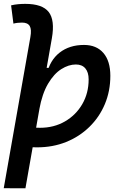

<svg xmlns="http://www.w3.org/2000/svg" viewBox="-25 -763 631 1007"><path d="M169.4 9.8Q138.2 9.8 106.9 7.1Q75.7 4.4 43.5 -0.5L85.9 -105Q116.2 -92.8 185.1 -92.8Q257.8 -92.8 315.4 -126Q373 -159.2 406.5 -216.8Q439.9 -274.4 439.9 -346.7Q439.9 -383.8 422.6 -404.3Q405.3 -424.8 373 -424.8Q335 -424.8 296.4 -400.4Q257.8 -376 227.1 -324Q196.3 -272 181.2 -189.5L200.2 -407.2H242.7L220.2 -373Q236.3 -446.8 287.8 -487.1Q339.4 -527.3 415.5 -527.3Q481 -527.3 517.3 -485.1Q553.7 -442.9 553.7 -365.2Q553.7 -285.2 524.9 -216.8Q496.1 -148.4 443.8 -97.4Q391.6 -46.4 321.8 -18.3Q252 9.8 169.4 9.8ZM108.4 224.6 -5.4 224.1 134.3 -568.4Q141.6 -608.4 130.9 -626.5Q120.1 -644.5 90.8 -644.5Q79.6 -644.5 68.1 -643.3Q56.6 -642.1 45.4 -639.2L33.2 -734.9Q51.8 -739.3 70.3 -741Q88.9 -742.7 107.4 -742.7Q197.3 -742.7 230.5 -700Q263.7 -657.2 247.1 -562.5Z"/></svg>

Font: Cascadia Mono Medium
Style: Italic
Weight: 500
Italic angle: -10°
Monospace: yes
Designer: Aaron Bell
Foundry: Saja Typeworks
Version: Version 2407.024